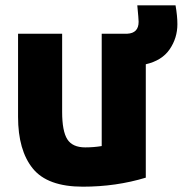

<svg xmlns="http://www.w3.org/2000/svg" viewBox="-20 -671 688 723"><path d="M529 -429V-2Q417 32 292 32Q159 32 103.5 -36.5Q48 -105 48 -231V-544H214V-250Q214 -177 233.5 -146.5Q253 -116 301 -116Q333 -116 363 -121V-544H459Q502 -546 502 -589Q502 -599 497 -651H641Q648 -611 648 -580Q648 -528 619 -485.5Q590 -443 529 -429Z"/></svg>

Font: Repo
Style: ExtraBold
Weight: 800
Designer: Stefan Peev
Foundry: Context Ltd
Version: Version 001.000